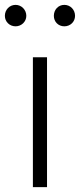

<svg xmlns="http://www.w3.org/2000/svg" viewBox="-35 -768 328 788"><path d="M29 -660C53 -660 73 -679 73 -703C73 -728 53 -748 29 -748C4 -748 -15 -728 -15 -703C-15 -679 4 -660 29 -660ZM229 -660C254 -660 273 -679 273 -703C273 -728 254 -748 229 -748C204 -748 186 -728 186 -703C186 -679 204 -660 229 -660ZM100 0H158V-533H100Z"/></svg>

Font: Spoqa Han Sans Neo Light
Style: Regular
Weight: 300
Designer: [Spoqa Han Sans Neo] Dong-huui Kim ___ Younghwa Kang ___ Yujin Lee ___ [Noto Sans] Ryoko NISHIZUKA ____ (kana & ideograp
Foundry: Spoqa (http://www.spoqa-han-sans.com)
Version: Version 1.100;hotconv 1.0.109;makeotfexe 2.5.65596